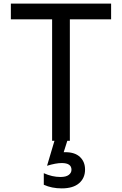

<svg xmlns="http://www.w3.org/2000/svg" viewBox="-20 -778 674 1061"><path d="M352 0 332 63H341Q394 63 422 89.5Q450 116 450 159Q450 206 417 234.5Q384 263 321 263Q266 263 222 243V179Q268 200 314 200Q345 200 360 188.5Q375 177 375 160Q375 123 321 123Q289 123 240 138L281 0H268V-671H40V-758H594V-671H366V0Z"/></svg>

Font: Biryani
Style: Regular
Weight: 400
Designer: Dan Reynolds and Mathieu Reguer
Foundry: Dan Reynolds and Mathieu Reguer
Version: Version 1.004; ttfautohint (v1.1) -l 5 -r 5 -G 72 -x 0 -D la